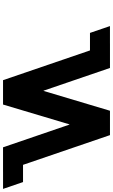

<svg xmlns="http://www.w3.org/2000/svg" viewBox="-65 -982 741 1259"><g transform="rotate(-90 305.5 -352.5)"><path d="M340.5 -437.1H338.8L208.8 -1.9H49L-145.9 -572H-258.9L-303.7 -703H-190.7L-190.8 -703.1H-31L117.9 -267.9H119.6L249.5 -703.1H409.3L604.3 -133H719.2L764 -2H649.1L649.1 -1.9H489.3Z"/></g></svg>

Font: Hussar
Style: BdOpOblSeven
Weight: 700
Foundry: Cannot Into Space Fonts
Version: Version 2.00